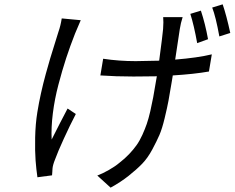

<svg xmlns="http://www.w3.org/2000/svg" viewBox="-20 -797 1083 886"><path d="M940 -616.1 889.9 -598Q875 -680.8 858.3 -733L907 -747.9Q927.2 -687.1 940 -616.1ZM264.9 -712 352.6 -703.8Q328.5 -648.1 326.3 -642Q304 -585.6 285.3 -528.6Q266.7 -471.6 249.5 -405.9Q232.2 -340.2 223.9 -274.3Q215.6 -208.5 218.4 -153.1Q258.2 -232.6 291.9 -296.2L329.9 -271Q302.9 -219.1 274.5 -157Q246.1 -94.8 234 -61.1Q223.7 -35.9 222.3 -19.2Q222.3 -15.3 221.4 -3.9Q220.5 7.5 220.2 12.1L152.7 21Q147.4 -14.9 144.2 -56.6Q141 -98.4 142.2 -161.6Q143.5 -224.8 152.3 -279.1Q159.4 -322.8 169.2 -367Q179 -411.2 191.2 -455.6Q203.5 -500 211.6 -527.3Q219.8 -554.7 233.5 -598Q247.2 -641.3 249.6 -649.9Q259.6 -677.9 264.9 -712ZM733 -718H822.8Q813.9 -690.3 809.7 -663Q808.6 -658 788.4 -522Q892.8 -530.5 957.4 -546.2L944.2 -467Q875.4 -454.9 777.3 -448.9L773.1 -422.9Q763.1 -362.9 757.5 -332.2Q751.8 -301.5 739.9 -252Q728 -202.4 715.7 -174.2Q703.5 -146 682.7 -107.1Q661.9 -68.2 636.2 -41.5Q610.4 -14.9 573.5 14.4Q536.6 43.7 490.4 68.9L429 13.1Q453.5 3.9 482.4 -12.6Q511.4 -29.1 531.6 -46.2Q556.1 -65 575.8 -85.8Q595.5 -106.5 610.1 -127Q624.6 -147.4 636.9 -174.5Q649.1 -201.7 657.3 -225.3Q665.5 -248.9 673.7 -284.4Q681.8 -320 687.1 -348.7Q692.5 -377.5 699.9 -422.9L703.8 -445Q685.7 -445 649.3 -444.4Q612.9 -443.9 595.5 -443.9Q514.2 -443.9 443.2 -448.9L456 -525.9Q529.1 -514.9 606.2 -514.9Q639.9 -514.9 714.5 -517Q730.5 -636.7 732.6 -663Q735.1 -696.7 733 -718ZM959.2 -762.1 1007.5 -777Q1024.9 -726.6 1042.6 -644.9L992.2 -628.9Q975.5 -720.9 959.2 -762.1Z"/></svg>

Font: Karasuma Gothic
Style: Italic
Weight: 400
Italic angle: -9.39999°
Designer: Rasmus Andersson / Ryoko Nishizuka
Foundry: Genbu
Version: Version 1.00